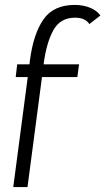

<svg xmlns="http://www.w3.org/2000/svg" viewBox="-20 -762 429 782"><path d="M389 -699 344 -664Q327 -690 286 -690Q225 -690 197 -638.5Q169 -587 158 -503V-500H302L295 -448H151L92 0H34L93 -448H44L50 -500H100L102 -517Q116 -624 157 -683Q198 -742 285 -742Q303 -742 320 -738.5Q337 -735 348 -730Q373 -720 389 -699Z"/></svg>

Font: Bellota Text
Style: Italic
Weight: 400
Italic angle: -7.5°
Designer: Kemie Guaida
Foundry: Kemie Guaida
Version: Version 4.001